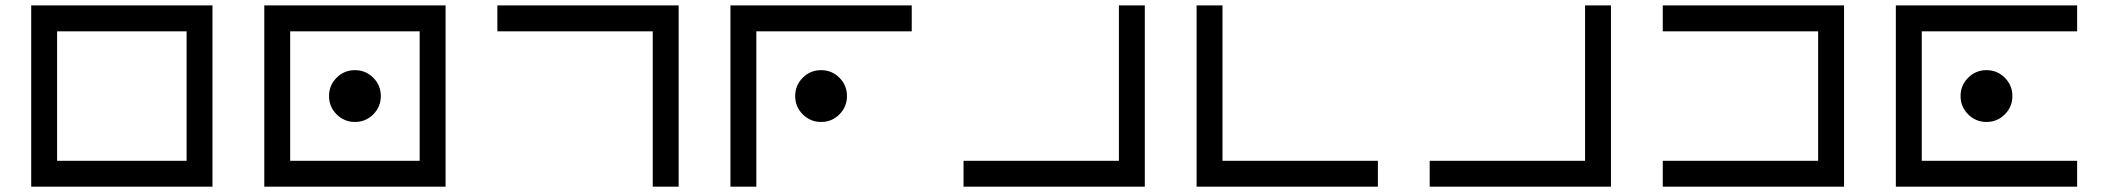

<svg xmlns="http://www.w3.org/2000/svg" viewBox="-20 -704 7950 724"><path d="M195.3 -585.9V-97.7H683.6V-585.9ZM97.7 -683.6H781.2V0H97.7Z M1074.2 -585.9V-97.7H1562.5V-585.9ZM976.6 -683.6H1660.2V0H976.6ZM1318.4 -244.1Q1277.8 -244.1 1249.3 -272.7Q1220.7 -301.3 1220.7 -341.8Q1220.7 -382.3 1249.3 -410.9Q1277.8 -439.5 1318.4 -439.5Q1358.9 -439.5 1387.5 -410.9Q1416 -382.3 1416 -341.8Q1416 -301.3 1387.5 -272.7Q1358.9 -244.1 1318.4 -244.1Z M2539.1 0H2441.4V-585.9H1855.5V-683.6H2539.1Z M3418 -683.6V-585.9H2832V0H2734.4V-683.6ZM3076.2 -244.1Q3035.6 -244.1 3007.1 -272.7Q2978.5 -301.3 2978.5 -341.8Q2978.5 -382.3 3007.1 -410.9Q3035.6 -439.5 3076.2 -439.5Q3116.7 -439.5 3145.3 -410.9Q3173.8 -382.3 3173.8 -341.8Q3173.8 -301.3 3145.3 -272.7Q3116.7 -244.1 3076.2 -244.1Z M3613.3 0V-97.7H4199.2V-683.6H4296.9V0Z M4492.2 -683.6H4589.8V-97.7H5175.8V0H4492.2Z M5371.1 0V-97.7H5957V-683.6H6054.7V0Z M6250 0V-97.7H6835.9V-585.9H6250V-683.6H6933.6V0Z M7812.5 -683.6V-585.9H7226.6V-97.7H7812.5V0H7128.9V-683.6ZM7470.7 -244.1Q7430.2 -244.1 7401.6 -272.7Q7373 -301.3 7373 -341.8Q7373 -382.3 7401.6 -410.9Q7430.2 -439.5 7470.7 -439.5Q7511.2 -439.5 7539.8 -410.9Q7568.4 -382.3 7568.4 -341.8Q7568.4 -301.3 7539.8 -272.7Q7511.2 -244.1 7470.7 -244.1Z"/></svg>

Font: BabelStone Pigpen
Style: Regular
Weight: 400
Designer: Andrew West
Foundry: BabelStone
Version: Version 1.02 November 6, 2013